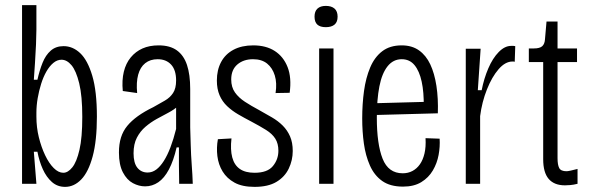

<svg xmlns="http://www.w3.org/2000/svg" viewBox="-20 -717 2306 749"><path d="M234 12Q204 12 182.5 -7Q161 -26 147 -57Q133 -88 126 -125H112L122 0H66V-271V-697H122V-601Q122 -579 120.5 -544Q119 -509 116.5 -472Q114 -435 112 -406H126Q134 -442 146 -472Q158 -502 178 -519.5Q198 -537 228 -537Q264 -537 293 -509.5Q322 -482 340 -421.5Q358 -361 358 -262Q358 -168 341.5 -107Q325 -46 297 -17Q269 12 234 12ZM227 -43Q245 -43 262 -64Q279 -85 290 -132.5Q301 -180 301 -261Q301 -343 289 -392Q277 -441 259 -462.5Q241 -484 220 -484Q203 -484 188 -471.5Q173 -459 161 -438Q149 -417 140.5 -390Q132 -363 127 -334Q122 -305 122 -277V-262Q122 -220 131.5 -181.5Q141 -143 156 -111.5Q171 -80 189.5 -61.5Q208 -43 227 -43Z M546 10Q522 10 498.5 -2.5Q475 -15 459.5 -44.5Q444 -74 444 -122Q444 -155 452 -180.5Q460 -206 476.5 -226Q493 -246 518 -264Q543 -282 578 -299Q603 -313 623 -324.5Q643 -336 655 -354Q667 -372 667 -403Q667 -444 647.5 -465Q628 -486 595 -486Q566 -486 546.5 -470.5Q527 -455 519 -425.5Q511 -396 515 -354L459 -362Q455 -404 463 -437Q471 -470 490 -493Q509 -516 536 -528Q563 -540 599 -540Q643 -540 670 -520.5Q697 -501 709.5 -463.5Q722 -426 722 -370V-220Q723 -192 724 -152.5Q725 -113 728 -73Q731 -33 732 0H679Q678 -33 678 -71Q678 -109 678 -142H669Q657 -90 639 -56Q621 -22 597.5 -6Q574 10 546 10ZM556 -44Q574 -44 589.5 -55.5Q605 -67 619 -89Q633 -111 645 -142.5Q657 -174 667 -214V-315L696 -338Q691 -318 675 -303.5Q659 -289 637 -277.5Q615 -266 591.5 -253Q568 -240 547.5 -222.5Q527 -205 514 -180Q501 -155 501 -119Q501 -81 516 -62.5Q531 -44 556 -44Z M973 12Q925 12 895 -4.5Q865 -21 848.5 -48Q832 -75 828 -108Q824 -141 830 -174L883 -177Q878 -133 886 -103Q894 -73 915.5 -58Q937 -43 973 -43Q1023 -43 1044.5 -69Q1066 -95 1066 -129Q1066 -157 1054 -176Q1042 -195 1018 -210Q994 -225 960 -243Q933 -257 909 -271Q885 -285 866 -303Q847 -321 836.5 -345.5Q826 -370 826 -403Q826 -444 842.5 -475Q859 -506 891 -523Q923 -540 968 -540Q1018 -540 1052 -518Q1086 -496 1102 -455Q1118 -414 1110 -355L1055 -354Q1061 -393 1052 -422.5Q1043 -452 1022 -469Q1001 -486 967 -486Q930 -486 906 -465.5Q882 -445 882 -407Q882 -377 896.5 -356.5Q911 -336 935.5 -320Q960 -304 990 -288Q1017 -273 1041 -259Q1065 -245 1083 -227Q1101 -209 1111.5 -185Q1122 -161 1122 -128Q1122 -92 1106.5 -59.5Q1091 -27 1058.5 -7.5Q1026 12 973 12Z M1225 0V-528H1281V0ZM1251 -611Q1229 -611 1218 -621Q1207 -631 1207 -652Q1207 -673 1218.5 -683.5Q1230 -694 1251 -694Q1273 -694 1285 -683.5Q1297 -673 1297 -652Q1297 -631 1285 -621Q1273 -611 1251 -611Z M1552 11Q1502 11 1471 -11Q1440 -33 1423 -71.5Q1406 -110 1399.5 -157Q1393 -204 1393 -255Q1393 -311 1400 -362Q1407 -413 1424 -453.5Q1441 -494 1471 -517Q1501 -540 1547 -540Q1587 -540 1614.5 -520.5Q1642 -501 1658.5 -466Q1675 -431 1682.5 -382Q1690 -333 1688 -275L1431 -268V-314L1653 -320L1633 -301Q1634 -357 1625 -398.5Q1616 -440 1597 -463Q1578 -486 1547 -486Q1514 -486 1492 -458.5Q1470 -431 1460 -380Q1450 -329 1450 -258Q1450 -155 1472.5 -98Q1495 -41 1551 -41Q1572 -41 1589 -50Q1606 -59 1618 -76Q1630 -93 1636 -118.5Q1642 -144 1640 -178L1695 -176Q1697 -145 1691 -112.5Q1685 -80 1668.5 -52Q1652 -24 1623.5 -6.5Q1595 11 1552 11Z M1797 0V-340V-527H1855L1844 -365H1859Q1868 -411 1885 -450.5Q1902 -490 1925.5 -514Q1949 -538 1974 -538Q1979 -538 1983 -538Q1987 -538 1990 -537L1988 -476Q1985 -477 1983 -477Q1981 -477 1979 -477Q1951 -477 1925 -447Q1899 -417 1879.5 -368Q1860 -319 1853 -264V0Z M2184 6Q2142 6 2120.5 -19Q2099 -44 2099 -96V-475H2043V-528H2062Q2086 -528 2095.5 -537Q2105 -546 2106 -564L2112 -633H2155V-528H2231V-475H2155V-100Q2155 -74 2161.5 -61.5Q2168 -49 2190 -49Q2195 -49 2206.5 -51.5Q2218 -54 2233 -58V0Q2217 4 2204.5 5Q2192 6 2184 6Z"/></svg>

Font: Bricolage Grotesque 24pt Condensed ExtraLight
Style: Regular
Weight: 250
Width: 3
Designer: Mathieu Triay
Foundry: Atelier Triay
Version: Version 1.001;gftools[0.9.33.dev8+g029e19f]